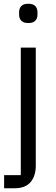

<svg xmlns="http://www.w3.org/2000/svg" viewBox="-20 -795 301 1025"><path d="M82 -717V-730Q82 -751 94 -763Q106 -775 131 -775Q156 -775 168 -763Q180 -751 180 -730V-717Q180 -696 168 -684Q156 -672 131 -672Q106 -672 94 -684Q82 -696 82 -717ZM2 210V140H91V-541H171V89Q171 145 143 177.5Q115 210 58 210Z"/></svg>

Font: IBM Plex Sans SC
Style: Regular
Weight: 400
Designer: Mike Abbink; Paul van der Laan; Pieter van Rosmalen; Eunyou Noh; Wujin Sim; Chorong Kim; Dohee Lee; Yejin We; Jinhee Kim
Foundry: Sandoll Inc.
Version: Version 1.000